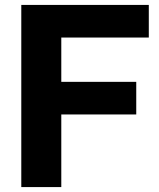

<svg xmlns="http://www.w3.org/2000/svg" viewBox="-20 -760 646 780"><path d="M66.5 0V-740H584.5V-607.5H229V0ZM170 -295V-427.5H533.5V-295Z"/></svg>

Font: Encode Sans SC
Style: Bold
Weight: 700
Version: Version 3.002